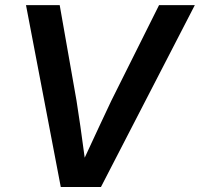

<svg xmlns="http://www.w3.org/2000/svg" viewBox="-20 -748 799 768"><path d="M223.1 0 84 -727.5H218.8L286.1 -345.2Q293.5 -299.3 301.5 -242.9Q309.6 -186.5 318.8 -117.2Q351.1 -186.5 377.2 -242.9Q403.3 -299.3 425.3 -345.2L616.2 -727.5H759.3L383.8 0Z"/></svg>

Font: Inter Display SemiBold
Style: Italic
Weight: 600
Italic angle: -9.39999°
Designer: Rasmus Andersson
Foundry: rsms
Version: Version 4.000;git-a52131595